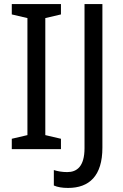

<svg xmlns="http://www.w3.org/2000/svg" viewBox="-20 -734 607 945"><path d="M280 0V-51L203 -69V-645L280 -663V-714H38V-663L115 -645V-69L38 -51V0ZM315 191C419 191 484 132 484 -7V-714H396V-5C396 86 358 113 311 113C286 113 264 109 245 103V179C263 187 286 191 315 191Z"/></svg>

Font: Noto Sans Malayalam SemiCondensed
Style: Regular
Weight: 400
Width: 4
Designer: Jelle Bosma - Monotype Design Team
Foundry: Monotype Imaging Inc.
Version: Version 2.104